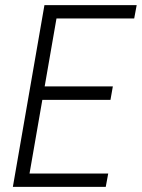

<svg xmlns="http://www.w3.org/2000/svg" viewBox="-20 -731 555 751"><path d="M403.3 -52.2 393.6 0H69.8L79.1 -52.2ZM210 -710.9 86.4 0H30.3L153.8 -710.9ZM421.4 -393.1 412.1 -340.3H128.9L138.7 -393.1ZM514.6 -710.9 504.9 -658.7H184.1L193.4 -710.9Z"/></svg>

Font: Roboto Condensed Light
Style: Italic
Weight: 300
Italic angle: -12°
Designer: Christian Robertson
Foundry: Google
Version: Version 3.0; 2020